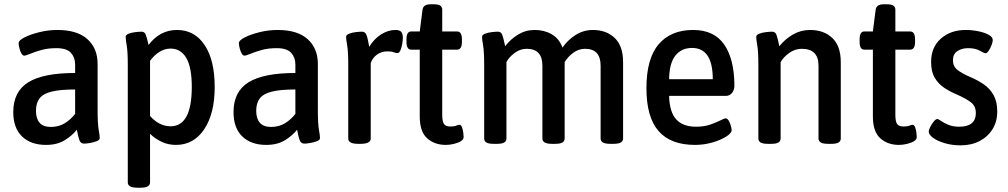

<svg xmlns="http://www.w3.org/2000/svg" viewBox="-20 -670 4710 897"><path d="M195 7Q124 7 83 -32.5Q42 -72 42 -146Q42 -242 112 -285.5Q182 -329 331 -329V-369Q331 -401 311.5 -423Q292 -445 243 -445Q203 -445 172 -436Q141 -427 120.5 -418.5Q100 -410 93 -410Q86 -410 80 -420.5Q74 -431 70.5 -445.5Q67 -460 67 -469Q67 -481 94 -495Q121 -509 163 -519.5Q205 -530 248 -530Q341 -530 388.5 -487Q436 -444 436 -371V-156Q436 -92 441 -64Q446 -36 446 -25Q446 -16 432 -10.5Q418 -5 400.5 -2Q383 1 373 1Q357 1 351 -15Q345 -31 339 -64Q318 -37 282.5 -15Q247 7 195 7ZM217 -77Q255 -77 283 -94.5Q311 -112 331 -138V-252Q261 -252 221 -242Q181 -232 164.5 -210Q148 -188 148 -152Q148 -116 165 -96.5Q182 -77 217 -77Z M622 207Q577 207 577 182V-366Q577 -429 572 -457.5Q567 -486 567 -498Q567 -507 581 -512.5Q595 -518 613 -520Q631 -522 641 -522Q655 -522 660.5 -509Q666 -496 674 -460Q727 -530 807 -530Q889 -530 936 -459.5Q983 -389 983 -264Q983 -139 934 -66Q885 7 802 7Q765 7 734 -8Q703 -23 681 -45V182Q681 207 637 207ZM777 -80Q876 -80 876 -264Q876 -355 850.5 -399Q825 -443 777 -443Q750 -443 725.5 -428Q701 -413 681 -386V-128Q724 -80 777 -80Z M1224 7Q1153 7 1112 -32.5Q1071 -72 1071 -146Q1071 -242 1141 -285.5Q1211 -329 1360 -329V-369Q1360 -401 1340.5 -423Q1321 -445 1272 -445Q1232 -445 1201 -436Q1170 -427 1149.5 -418.5Q1129 -410 1122 -410Q1115 -410 1109 -420.5Q1103 -431 1099.5 -445.5Q1096 -460 1096 -469Q1096 -481 1123 -495Q1150 -509 1192 -519.5Q1234 -530 1277 -530Q1370 -530 1417.5 -487Q1465 -444 1465 -371V-156Q1465 -92 1470 -64Q1475 -36 1475 -25Q1475 -16 1461 -10.5Q1447 -5 1429.5 -2Q1412 1 1402 1Q1386 1 1380 -15Q1374 -31 1368 -64Q1347 -37 1311.5 -15Q1276 7 1224 7ZM1246 -77Q1284 -77 1312 -94.5Q1340 -112 1360 -138V-252Q1290 -252 1250 -242Q1210 -232 1193.5 -210Q1177 -188 1177 -152Q1177 -116 1194 -96.5Q1211 -77 1246 -77Z M1653 2Q1607 2 1607 -23V-366Q1607 -429 1602 -457.5Q1597 -486 1597 -498Q1597 -507 1611 -512.5Q1625 -518 1642.5 -520Q1660 -522 1671 -522Q1686 -522 1692 -507Q1698 -492 1705 -451Q1727 -488 1760 -509Q1793 -530 1828 -530Q1847 -530 1854.5 -521Q1862 -512 1862 -494Q1862 -480 1859 -463.5Q1856 -447 1850.5 -434.5Q1845 -422 1837 -422Q1829 -422 1819 -426Q1809 -430 1790 -430Q1763 -430 1741.5 -415Q1720 -400 1712 -375V-23Q1712 2 1664 2Z M2063 7Q2010 7 1975.5 -24Q1941 -55 1941 -126V-438H1901Q1879 -438 1879 -474V-487Q1879 -523 1901 -523H1941L1954 -625Q1958 -650 1991 -650H2006Q2028 -650 2037 -643.5Q2046 -637 2046 -625V-523H2115Q2138 -523 2138 -487V-474Q2138 -438 2115 -438H2046V-134Q2046 -103 2054 -91Q2062 -79 2084 -79Q2103 -79 2111.5 -83Q2120 -87 2127 -87Q2134 -87 2138.5 -75Q2143 -63 2144.5 -49Q2146 -35 2146 -30Q2146 -18 2132.5 -10Q2119 -2 2099.5 2.5Q2080 7 2063 7Z M2287 2Q2262 2 2252 -4.5Q2242 -11 2242 -23V-366Q2242 -429 2237 -457.5Q2232 -486 2232 -498Q2232 -507 2246 -512.5Q2260 -518 2278 -520Q2296 -522 2306 -522Q2321 -522 2326.5 -507.5Q2332 -493 2340 -454Q2365 -487 2400.5 -508.5Q2436 -530 2478 -530Q2523 -530 2557.5 -510Q2592 -490 2608 -448Q2632 -483 2669 -506.5Q2706 -530 2750 -530Q2813 -530 2852 -492.5Q2891 -455 2891 -380V-23Q2891 -11 2880.5 -4.5Q2870 2 2845 2H2832Q2807 2 2796.5 -4.5Q2786 -11 2786 -23V-363Q2786 -442 2713 -442Q2684 -442 2659 -424Q2634 -406 2618 -380Q2618 -376 2618 -371V-23Q2618 -11 2608 -4.5Q2598 2 2573 2H2559Q2535 2 2524.5 -4.5Q2514 -11 2514 -23V-363Q2514 -442 2441 -442Q2410 -442 2384 -422.5Q2358 -403 2346 -380V-23Q2346 -11 2336 -4.5Q2326 2 2301 2Z M3227 7Q3113 7 3056.5 -58Q3000 -123 3000 -258Q3000 -396 3057 -463Q3114 -530 3218 -530Q3317 -530 3364 -461Q3411 -392 3411 -269Q3411 -250 3400 -236Q3389 -222 3371 -222H3106Q3108 -146 3139.5 -112Q3171 -78 3231 -78Q3270 -78 3298.5 -88Q3327 -98 3345.5 -107.5Q3364 -117 3370 -117Q3378 -117 3384 -107Q3390 -97 3394 -84Q3398 -71 3398 -62Q3398 -48 3373 -32Q3348 -16 3308.5 -4.5Q3269 7 3227 7ZM3106 -300H3310Q3310 -446 3213 -446Q3164 -446 3135.5 -410.5Q3107 -375 3106 -300Z M3568 2Q3543 2 3533 -4.5Q3523 -11 3523 -23V-366Q3523 -429 3518 -457.5Q3513 -486 3513 -498Q3513 -507 3527 -512.5Q3541 -518 3559 -520Q3577 -522 3587 -522Q3602 -522 3607.5 -507.5Q3613 -493 3621 -454Q3647 -487 3684 -508.5Q3721 -530 3764 -530Q3829 -530 3868.5 -492.5Q3908 -455 3908 -380V-23Q3908 -11 3898 -4.5Q3888 2 3863 2H3849Q3825 2 3814.5 -4.5Q3804 -11 3804 -23V-363Q3804 -442 3726 -442Q3694 -442 3667 -422.5Q3640 -403 3627 -380V-23Q3627 -11 3617 -4.5Q3607 2 3582 2Z M4180 7Q4127 7 4092.5 -24Q4058 -55 4058 -126V-438H4018Q3996 -438 3996 -474V-487Q3996 -523 4018 -523H4058L4071 -625Q4075 -650 4108 -650H4123Q4145 -650 4154 -643.5Q4163 -637 4163 -625V-523H4232Q4255 -523 4255 -487V-474Q4255 -438 4232 -438H4163V-134Q4163 -103 4171 -91Q4179 -79 4201 -79Q4220 -79 4228.5 -83Q4237 -87 4244 -87Q4251 -87 4255.5 -75Q4260 -63 4261.5 -49Q4263 -35 4263 -30Q4263 -18 4249.5 -10Q4236 -2 4216.5 2.5Q4197 7 4180 7Z M4468 9Q4428 9 4394 -1Q4360 -11 4339.5 -26Q4319 -41 4319 -55Q4319 -63 4326 -77Q4333 -91 4342.5 -102.5Q4352 -114 4359 -114Q4364 -114 4376.5 -105Q4389 -96 4410.5 -87Q4432 -78 4461 -78Q4539 -78 4539 -142Q4539 -176 4513.5 -194Q4488 -212 4449 -229Q4418 -242 4391 -260Q4364 -278 4347 -306.5Q4330 -335 4330 -381Q4330 -449 4375.5 -489.5Q4421 -530 4492 -530Q4521 -530 4550.5 -524Q4580 -518 4599 -507.5Q4618 -497 4618 -483Q4618 -474 4612.5 -459.5Q4607 -445 4599 -433Q4591 -421 4584 -421Q4579 -421 4558 -433Q4537 -445 4503 -445Q4473 -445 4452.5 -431Q4432 -417 4432 -389Q4432 -360 4453 -343.5Q4474 -327 4511 -311Q4547 -296 4576 -276Q4605 -256 4622 -225.5Q4639 -195 4639 -149Q4639 -102 4617 -66.5Q4595 -31 4556.5 -11Q4518 9 4468 9Z"/></svg>

Font: Asap Semi Condensed Medium
Style: Regular
Weight: 500
Width: 4
Designer: Pablo Cosgaya
Foundry: Omnibus-Type
Version: Version 3.001; ttfautohint (v1.8.4.7-5d5b)